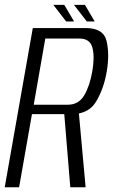

<svg xmlns="http://www.w3.org/2000/svg" viewBox="-39 -794 479 814"><path d="M-19 0 100 -675H325.5Q400 -675 413 -619.5Q426 -564 413.5 -490.5Q401 -417.5 368.5 -363.5Q344.5 -323 295.5 -313L324 0H259L233.5 -310H96.5L42 0ZM104 -350H248.5Q294 -350 317.5 -389Q341 -428 352 -490Q363 -552 353 -591.2Q343 -630.5 298 -630.5H153ZM329 -703 274.5 -773.5H321L362.5 -703ZM241.5 -703 187 -773.5H233.5L275 -703Z"/></svg>

Font: Anybody Light
Style: Italic
Weight: 300
Italic angle: -10°
Designer: Tyler Finck
Foundry: Etcetera Type Company
Version: Version 1.010; ttfautohint (v1.8.3) -l 8 -r 50 -G 200 -x 14 